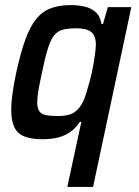

<svg xmlns="http://www.w3.org/2000/svg" viewBox="-20 -538 547 753"><path d="M244 195 299 -60H293Q276 -34 253.5 -19Q231 -4 204.5 2Q178 8 146 8Q104 8 76.5 -2.5Q49 -13 36.5 -38.5Q24 -64 24 -107Q24 -135 29 -171.5Q34 -208 44 -255Q61 -332 79.5 -383Q98 -434 122 -463.5Q146 -493 179 -505.5Q212 -518 256 -518Q285 -518 310.5 -512.5Q336 -507 354.5 -491Q373 -475 378 -444H384L403 -510H495L345 195ZM207 -83Q232 -83 250 -88Q268 -93 281 -105Q294 -117 304 -136Q311 -149 318 -171.5Q325 -194 332.5 -222Q340 -250 345 -278Q350 -306 353 -329Q356 -352 356 -365Q355 -400 336.5 -413.5Q318 -427 280 -427Q247 -427 226.5 -421.5Q206 -416 192.5 -399.5Q179 -383 168 -348.5Q157 -314 145 -255Q136 -214 131 -185Q126 -156 126 -137Q126 -114 134 -102Q142 -90 160 -86.5Q178 -83 207 -83Z"/></svg>

Font: Saira SemiCondensed Medium
Style: Italic
Weight: 500
Width: 4
Italic angle: -12°
Designer: Hector Gatti with collaboration of the Omnibus-Type team
Foundry: Omnibus-Type
Version: Version 1.101